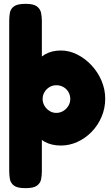

<svg xmlns="http://www.w3.org/2000/svg" viewBox="-20 -761 579 1000"><path d="M297 -3Q248 -3 212 -23Q176 -43 153 -77.5Q130 -112 119 -156Q108 -200 109 -249Q110 -297 121.5 -342Q133 -387 156 -422Q179 -457 214 -477.5Q249 -498 297 -498Q341 -498 382.5 -477Q424 -456 457 -420.5Q490 -385 509 -340Q528 -295 528 -247Q528 -197 509 -152.5Q490 -108 457.5 -74.5Q425 -41 383.5 -22Q342 -3 297 -3ZM112 219Q70 219 52.5 205.5Q35 192 31.5 171.5Q28 151 28 129V-652Q28 -674 31.5 -694.5Q35 -715 53 -728Q71 -741 113 -741Q155 -741 172.5 -727.5Q190 -714 194 -693.5Q198 -673 198 -651V131Q198 153 194 173Q190 193 172.5 206Q155 219 112 219ZM273 -173Q293 -173 309.5 -183Q326 -193 336 -209.5Q346 -226 346 -245Q346 -265 336.5 -281.5Q327 -298 310.5 -307.5Q294 -317 274 -317Q253 -317 237 -307Q221 -297 211.5 -281Q202 -265 202 -245Q202 -226 212 -209.5Q222 -193 238 -183Q254 -173 273 -173Z"/></svg>

Font: Fredoka Light
Style: Regular
Weight: 300
Designer: Ben Nathan
Foundry: Milena B. Brandão, Ben Nathan
Version: Version 2.001